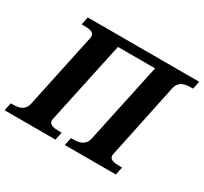

<svg xmlns="http://www.w3.org/2000/svg" viewBox="-168 -919 1194 1124"><g transform="rotate(30 428.5 -357.0)"><path d="M879.9 -713.9 869.1 -661.1H856Q839.8 -661.1 824.7 -658.9Q809.6 -656.7 797.1 -650.4Q784.7 -644 775.4 -631.8Q766.1 -619.6 762.2 -600.1L659.2 -109.9Q657.7 -104.5 656.2 -97.7Q654.8 -90.8 654.8 -86.9Q654.8 -76.2 660.2 -69.6Q665.5 -63 675 -59.3Q684.6 -55.7 698 -54.4Q711.4 -53.2 727.1 -53.2H740.2L729 0H383.8L395 -53.2H408.2Q424.3 -53.2 439.5 -55.2Q454.6 -57.1 467 -63.7Q479.5 -70.3 488.8 -82Q498 -93.8 502 -113.8L617.2 -652.8H366.2L250 -109.9Q248.5 -104.5 247.3 -97.7Q246.1 -90.8 246.1 -86.9Q246.1 -76.2 251.5 -69.6Q256.8 -63 266.6 -59.3Q276.4 -55.7 289.8 -54.4Q303.2 -53.2 318.8 -53.2H332L320.8 0H-22.9L-12.2 -53.2H1Q16.6 -53.2 31.5 -55.2Q46.4 -57.1 58.6 -63.5Q70.8 -69.8 79.8 -81.5Q88.9 -93.3 92.8 -112.8L194.8 -592.8Q201.2 -618.7 201.2 -627Q201.2 -637.7 195.8 -644.5Q190.4 -651.4 180.9 -655Q171.4 -658.7 158 -659.9Q144.5 -661.1 128.9 -661.1H116.2L127 -713.9Z"/></g></svg>

Font: Droid Serif
Style: Bold Italic
Weight: 700
Italic angle: -12°
Designer: Monotype Design team
Foundry: Monotype Imaging Inc.
Version: Version 1.03